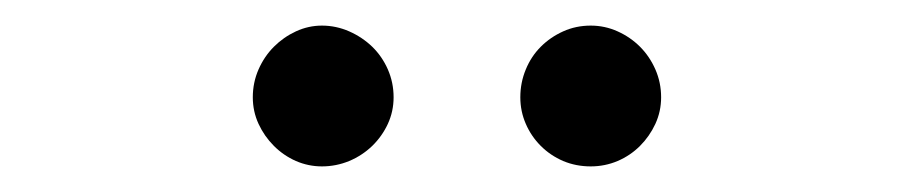

<svg xmlns="http://www.w3.org/2000/svg" viewBox="-20 -909 715 150"><path d="M287.5 -833Q287.5 -822 283 -812.2Q278.5 -802.5 270.8 -795Q263 -787.5 252.8 -783.2Q242.5 -779 231.5 -779Q221 -779 211.2 -783.2Q201.5 -787.5 194 -795Q186.5 -802.5 182 -812.2Q177.5 -822 177.5 -833Q177.5 -844.5 182 -854.8Q186.5 -865 194 -872.5Q201.5 -880 211.2 -884.5Q221 -889 231.5 -889Q242.5 -889 252.8 -884.5Q263 -880 270.8 -872.5Q278.5 -865 283 -854.8Q287.5 -844.5 287.5 -833ZM496.5 -833Q496.5 -822 492 -812.2Q487.5 -802.5 480 -795Q472.5 -787.5 462.5 -783.2Q452.5 -779 441.5 -779Q430 -779 420 -783.2Q410 -787.5 402.5 -795Q395 -802.5 390.8 -812.2Q386.5 -822 386.5 -833Q386.5 -844.5 390.8 -854.8Q395 -865 402.5 -872.5Q410 -880 420 -884.5Q430 -889 441.5 -889Q452.5 -889 462.5 -884.5Q472.5 -880 480 -872.5Q487.5 -865 492 -854.8Q496.5 -844.5 496.5 -833Z"/></svg>

Font: Lato
Style: Regular
Weight: 400
Designer: Lukasz Dziedzic with Adam Twardoch and Botio Nikoltchev
Foundry: tyPoland Lukasz Dziedzic
Version: Version 2.015; 2015-08-06; http://www.latofonts.com/